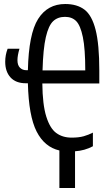

<svg xmlns="http://www.w3.org/2000/svg" viewBox="-20 -744 540 957"><path d="M475 -328H191Q192 -223 210.5 -163.5Q229 -104 260.5 -81Q292 -58 337 -58Q373 -58 397.5 -65Q422 -72 443 -83V-15Q402 7 354 10V193H276V6Q202 -11 162.5 -88.5Q123 -166 119 -329H109Q59 -329 32.5 -358Q6 -387 6 -436Q6 -470 18 -501H77Q67 -467 67 -444Q67 -419 79.5 -406.5Q92 -394 112 -394H119Q123 -575 170 -649.5Q217 -724 305 -724Q364 -724 401 -696Q438 -668 456.5 -595.5Q475 -523 475 -392ZM405 -393Q405 -501 393 -559Q381 -617 360 -638.5Q339 -660 304 -660Q268 -660 245 -638.5Q222 -617 208.5 -559Q195 -501 192 -393Z"/></svg>

Font: Noto Sans Mono UI Cond
Style: Regular
Weight: 400
Width: 3
Monospace: yes
Designer: Monotype Design team
Foundry: Monotype Imaging Inc.
Version: Version 1.000